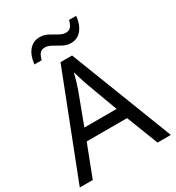

<svg xmlns="http://www.w3.org/2000/svg" viewBox="-213 -1039 1065 1165"><g transform="rotate(-30 319.5 -456.5)"><path d="M545 0 459 -221H176L91 0H0L279 -717H360L638 0ZM352 -517Q349 -525 342 -546Q335 -567 328.5 -589.5Q322 -612 318 -624Q311 -593 302 -563.5Q293 -534 287 -517L206 -301H432ZM135 -784Q141 -843 169.5 -877.5Q198 -912 245 -912Q275 -912 301.5 -897.5Q328 -883 352 -869Q376 -855 397 -855Q420 -855 432.5 -869.5Q445 -884 452 -913H502Q496 -855 468 -820Q440 -785 393 -785Q365 -785 338.5 -799Q312 -813 287.5 -827.5Q263 -842 241 -842Q217 -842 205 -827.5Q193 -813 186 -784Z"/></g></svg>

Font: Noto Sans Mongolian
Style: Regular
Weight: 400
Designer: Monotype Design Team
Foundry: Monotype Imaging Inc.
Version: Version 3.001; ttfautohint (v1.8.4.7-5d5b)